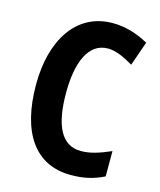

<svg xmlns="http://www.w3.org/2000/svg" viewBox="-111 -897 747 894"><g transform="rotate(15 263.0 -450.0)"><path d="M331 -697C368 -697 411 -678 454 -652L495 -769C441 -799 384 -817 322 -817C147 -817 50 -663 50 -449C50 -219 141 -83 315 -83C376 -83 424 -94 474 -119V-241C419 -217 376 -203 331 -203C237 -203 195 -291 195 -448C195 -594 237 -697 331 -697Z"/></g></svg>

Font: Noto Sans Kannada UI Condensed
Style: Bold
Weight: 700
Width: 3
Designer: Jelle Bosma - Monotype Design Team
Foundry: Monotype Imaging Inc.
Version: Version 2.005